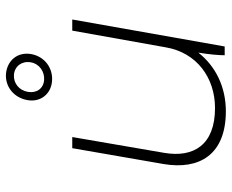

<svg xmlns="http://www.w3.org/2000/svg" viewBox="-88 -698 790 655"><g transform="rotate(-90 307.5 -371.0)"><path d="M255 4C338 4 409 -31 455 -90C449 -54 446 -21 446 0H476L568 -520H530L473 -201C455 -95 369 -33 266 -33C140 -33 96 -106 113 -206L167 -520H129L75 -209C54 -86 107 4 255 4ZM357 -589C403 -585 442 -615 450 -660C458 -705 430 -741 384 -746C339 -750 301 -719 293 -673C285 -629 313 -593 357 -589ZM362 -616C333 -618 316 -641 321 -671C326 -701 350 -721 380 -719C409 -716 427 -692 422 -662C417 -632 390 -614 362 -616Z"/></g></svg>

Font: Fixel Display ExtraLight
Style: Italic
Weight: 200
Italic angle: -10°
Designer: AlfaBravo + MacPaw
Foundry: Kyrylo Tkachov, Marchela Mozhyna, Serhii Makarenko, Maria Weinstein, Zakhar Kryvoshyya
Version: Version 1.210;Glyphs 3.2 (3217)